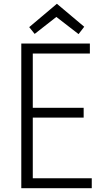

<svg xmlns="http://www.w3.org/2000/svg" viewBox="-20 -999 567 1019"><path d="M139 -53H467V0H93V-768H457V-715H139L154 -731V-414L139 -427H424V-375H139L154 -390V-37ZM427 -857 397 -818 274 -913H284L164 -819L135 -855L282 -979Z"/></svg>

Font: Yaldevi Light
Style: Regular
Weight: 300
Designer: Sol Matas, Rajitha Manaperi, Kosala Senevirathne
Foundry: Mooniak
Version: Version 1.100